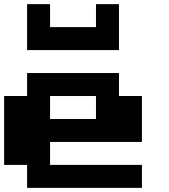

<svg xmlns="http://www.w3.org/2000/svg" viewBox="-20 -909 818 929"><path d="M555.6 -555.6V-444.4H666.7V-222.2H222.2V-111.1H666.7V0H111.1V-111.1H0V-444.4H111.1V-555.6ZM444.4 -444.4H222.2V-333.3H444.4ZM111.1 -888.9H222.2V-777.8H444.4V-888.9H555.6V-666.7H111.1Z"/></svg>

Font: Pixeloid Sans
Style: Bold
Weight: 700
Monospace: yes
Designer: GGBot
Version: 0.3